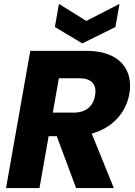

<svg xmlns="http://www.w3.org/2000/svg" viewBox="-20 -962 692 982"><path d="M466.4 -473.8C456.5 -418.6 420.2 -386 356 -386H250.1L281 -561.6H386.9C451.1 -561.6 475.7 -526.8 466.4 -473.8ZM134.9 -701.9 10.8 0H181.9L228.8 -265.3H345.3C524.7 -265.3 621.9 -369 641.5 -481.2C663.1 -603.2 594.3 -701.9 422.5 -701.9ZM255.8 -304.4 369.2 0H562.3L438.7 -304.4ZM421.6 -855 281.4 -942.1 260.7 -824 400.8 -739.9 570.4 -824 591.2 -942.1Z"/></svg>

Font: Poppins Devanagari Thin
Style: Italic
Weight: 100
Italic angle: -10°
Designer: Ninad Kale (Devanagari), Jonny Pinhorn (Latin)
Foundry: Indian Type Foundry
Version: 4.005